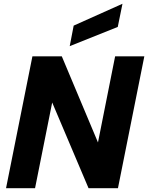

<svg xmlns="http://www.w3.org/2000/svg" viewBox="-20 -999 786 1019"><path d="M746 -700 606 0H450L257 -455L166 0H12L152 -700H308L500 -243L591 -700ZM630 -979 605 -856 350 -754 371 -863Z"/></svg>

Font: Albert Sans ExtraBold
Style: Italic
Weight: 800
Italic angle: -11.25°
Designer: Andreas Rasmussen
Foundry: a.Foundry
Version: Version 1.025